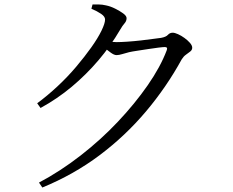

<svg xmlns="http://www.w3.org/2000/svg" viewBox="-20 -791 1040 857"><path d="M154 24Q250 -27 340 -97Q430 -167 506 -247.5Q582 -328 639 -410Q696 -492 724 -566Q730 -581 716 -581Q708 -581 687.5 -578.5Q667 -576 641.5 -572Q616 -568 592.5 -564.5Q569 -561 556 -558Q540 -554 525.5 -549.5Q511 -545 500 -545Q489 -545 473 -557Q457 -569 439 -583L454 -607Q469 -605 480.5 -604Q492 -603 501 -603Q519 -603 548.5 -605Q578 -607 609 -610.5Q640 -614 664.5 -617.5Q689 -621 699 -622Q721 -626 729.5 -635.5Q738 -645 751 -645Q760 -645 774.5 -638.5Q789 -632 803.5 -621.5Q818 -611 828 -599.5Q838 -588 838 -578Q838 -568 829 -561Q820 -554 809.5 -546.5Q799 -539 791 -526Q723 -402 631.5 -293.5Q540 -185 425 -98.5Q310 -12 169 46ZM146 -330Q192 -364 237 -406Q282 -448 320 -493Q358 -538 387.5 -579.5Q417 -621 433 -654Q449 -687 449 -704Q449 -717 431.5 -729Q414 -741 388 -752L393 -771Q407 -771 421.5 -771Q436 -771 453 -767Q473 -763 494 -752.5Q515 -742 530 -731Q545 -720 545 -710Q545 -697 536 -687Q527 -677 516 -658Q474 -586 419.5 -522Q365 -458 300.5 -404Q236 -350 161 -309Z"/></svg>

Font: Noto Serif JP ExtraLight
Style: Regular
Weight: 400
Version: Version 2.003-H1;hotconv 1.1.1;makeotfexe 2.6.0